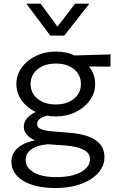

<svg xmlns="http://www.w3.org/2000/svg" viewBox="-20 -774 629 1020"><path d="M274.5 225Q220 225 176.8 215Q133.5 205 103 186.5Q72.5 168 56.5 142Q40.5 116 40.5 84Q40.5 57.5 54.5 35Q68.5 12.5 96.2 -3.8Q124 -20 165.5 -28Q136 -42 121.2 -60Q106.5 -78 106.5 -101.5Q106.5 -121 117.8 -138Q129 -155 150 -168.5Q171 -182 200.2 -191.2Q229.5 -200.5 265.5 -203.5L286 -165Q253.5 -165 229 -159Q204.5 -153 190.8 -142Q177 -131 177 -115.5Q177 -95 200 -87Q223 -79 259 -76L342 -69.5Q404 -65 447 -49.8Q490 -34.5 512.5 -7Q535 20.5 535 61.5Q535 96 516.2 125.8Q497.5 155.5 462.8 177.8Q428 200 380.2 212.5Q332.5 225 274.5 225ZM277.5 167Q362 167 410 140.2Q458 113.5 458 71.5Q458 39.5 424.2 21.5Q390.5 3.5 323 -1.5L236 -7.5Q198.5 -5 171.2 6Q144 17 130 35Q116 53 116 76Q116 103 135.5 123.5Q155 144 191 155.5Q227 167 277.5 167ZM276.5 -155.5Q218 -155.5 170.5 -178.5Q123 -201.5 95 -240.5Q67 -279.5 67 -328Q67 -376 95.2 -415Q123.5 -454 170.8 -477Q218 -500 276.5 -500Q334.5 -500 381.8 -477Q429 -454 457.2 -415Q485.5 -376 485.5 -328Q485.5 -280 457.5 -241Q429.5 -202 382 -178.8Q334.5 -155.5 276.5 -155.5ZM276.5 -219Q316 -219 346.2 -232.8Q376.5 -246.5 393.2 -271Q410 -295.5 410 -328Q410 -376.5 373 -406.5Q336 -436.5 276.5 -436.5Q236.5 -436.5 206.5 -422.8Q176.5 -409 159.5 -384.5Q142.5 -360 142.5 -328Q142.5 -279.5 179.8 -249.2Q217 -219 276.5 -219ZM354 -421.5 327 -478 567.5 -485 566.5 -420ZM247 -585 120 -754.5H196L285 -632.5L379 -754.5H455L321.5 -585Z"/></svg>

Font: Geologica Roman ExtraLight
Style: Regular
Weight: 250
Designer: Sindre Bremnes, Frode Helland
Foundry: Monokrom Skriftforlag AS
Version: Version 1.010;gftools[0.9.28]